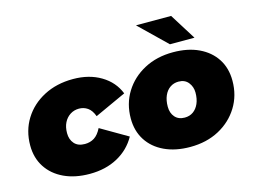

<svg xmlns="http://www.w3.org/2000/svg" viewBox="-103 -945 1497 1134"><g transform="rotate(-15 645.5 -378.5)"><path d="M317 10Q227 10 160 -21.5Q93 -53 56 -110Q19 -167 19 -243Q19 -333 63 -404Q107 -475 185 -516Q263 -557 364 -557Q462 -557 534 -514Q606 -471 635 -397L443 -309Q429 -347 405.5 -363Q382 -379 353 -379Q323 -379 299 -363.5Q275 -348 261.5 -321Q248 -294 248 -257Q248 -218 270 -193Q292 -168 334 -168Q367 -168 392 -184Q417 -200 436 -238L601 -142Q561 -70 487.5 -30Q414 10 317 10Z M931 10Q841 10 774 -21.5Q707 -53 670.5 -110Q634 -167 634 -243Q634 -333 678 -404Q722 -475 799 -516Q876 -557 975 -557Q1066 -557 1132.5 -525.5Q1199 -494 1235.5 -437.5Q1272 -381 1272 -304Q1272 -214 1228 -143Q1184 -72 1107.5 -31Q1031 10 931 10ZM944 -166Q974 -166 996 -181.5Q1018 -197 1030.5 -225.5Q1043 -254 1043 -293Q1043 -328 1022 -354.5Q1001 -381 962 -381Q933 -381 910.5 -365.5Q888 -350 875.5 -321.5Q863 -293 863 -254Q863 -215 884.5 -190.5Q906 -166 944 -166ZM971 -607 806 -767H1021L1121 -607Z"/></g></svg>

Font: Montserrat Thin Black
Style: Italic
Weight: 900
Italic angle: -11.3°
Version: Version 9.000